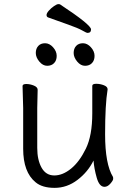

<svg xmlns="http://www.w3.org/2000/svg" viewBox="-20 -890 630 928"><path d="M485 13Q460 13 447.5 -31Q435 -75 432 -114Q405 -59 354.5 -20.5Q304 18 244 18Q184 18 152 -9Q92 -58 92 -171V-368L89 -474Q89 -484 107 -484Q125 -484 143.5 -476.5Q162 -469 162 -456L160 -368V-175Q160 -117 181 -79.5Q202 -42 242.5 -42Q283 -42 323.5 -75Q364 -108 395 -171.5Q426 -235 426 -342V-475Q426 -485 445 -485Q464 -485 482 -478Q500 -471 500 -459V-457Q488 -385 488 -241Q488 -97 526 -35Q527 -33 527 -25.5Q527 -18 513.5 -2.5Q500 13 485 13ZM241.5 -585Q229 -572 208 -572Q187 -572 170 -592.5Q153 -613 153 -634Q153 -655 165 -668Q177 -681 198 -681Q219 -681 236.5 -661.5Q254 -642 254 -620Q254 -598 241.5 -585ZM424.5 -585Q412 -572 391 -572Q370 -572 353 -592.5Q336 -613 336 -634Q336 -655 348 -668Q360 -681 381 -681Q402 -681 419.5 -661.5Q437 -642 437 -620Q437 -598 424.5 -585ZM403 -731Q398 -731 378 -742.5Q358 -754 310 -771Q262 -788 212 -806Q205 -809 205 -817.5Q205 -826 216 -838.5Q227 -851 241 -860.5Q255 -870 261.5 -870Q268 -870 270 -869Q420 -770 420 -748Q420 -731 403 -731Z"/></svg>

Font: LXGW WenKai TC
Style: Regular
Weight: 400
Designer: LXGW / Fontworks Inc.
Foundry: LXGW / Fontworks Inc.
Version: Version 1.330